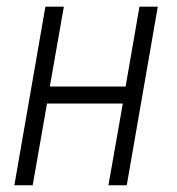

<svg xmlns="http://www.w3.org/2000/svg" viewBox="-20 -548 524 568"><path d="M355 0H300.8L343.3 -241.7H119.1L76.7 0H22.5L114.3 -528.3H168.9L127.4 -292H351.6L392.6 -528.3H446.8Z"/></svg>

Font: MAUL Condensed Light Italic
Style: Light Italic
Weight: 300
Italic angle: -12°
Designer: MAUL
Version: Version 1.0; 2020; ttfautohint (v1.8.3)